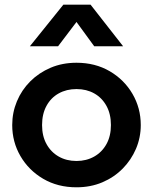

<svg xmlns="http://www.w3.org/2000/svg" viewBox="-20 -782 650 817"><path d="M305.5 15Q225.5 15 163.8 -21.2Q102 -57.5 67 -117.8Q32 -178 32 -250Q32 -303 52 -351Q72 -399 108.8 -435.8Q145.5 -472.5 195.5 -493.8Q245.5 -515 305.5 -515Q385 -515 446.8 -479Q508.5 -443 543.8 -382.5Q579 -322 579 -250Q579 -197 558.8 -149.2Q538.5 -101.5 502 -64.5Q465.5 -27.5 415.5 -6.2Q365.5 15 305.5 15ZM305.5 -97Q347.5 -97 380.8 -115.8Q414 -134.5 433 -168.8Q452 -203 452 -250Q452 -297 433 -331.5Q414 -366 381 -384.5Q348 -403 305.5 -403Q263 -403 229.8 -384.5Q196.5 -366 177.8 -331.5Q159 -297 159 -250Q159 -203 178 -168.8Q197 -134.5 230 -115.8Q263 -97 305.5 -97ZM107 -585 249.5 -762H365.5L504 -585H381L305.5 -688.5L227 -585Z"/></svg>

Font: Geologica Thin Roman Medium
Style: Regular
Weight: 500
Version: Version 1.010;gftools[0.9.28]